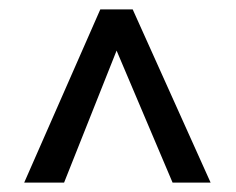

<svg xmlns="http://www.w3.org/2000/svg" viewBox="-20 -737 509 414"><path d="M434.1 -343.3H352.1L231.4 -627.9L118.2 -343.3H32.2L196.3 -716.8H266.1Z"/></svg>

Font: Saysettha OT
Style: Regular
Weight: 400
Designer: John M. Durdin and Silvain Dupertuis
Foundry: Lao Script for Windows
Version: Version 2.000